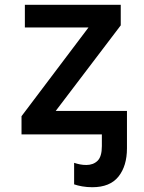

<svg xmlns="http://www.w3.org/2000/svg" viewBox="-20 -562 603 803"><path d="M70 0V-76L350 -447H84V-542H485V-456L213 -98H511V58Q511 132 475.5 176.5Q440 221 366 221Q344 221 324 217.5Q304 214 290 209V119Q302 123 314.5 125.5Q327 128 341 128Q370 128 388 110.5Q406 93 406 49V0Z"/></svg>

Font: Noto Sans Mono SemiCondensed SemiBold
Style: Regular
Weight: 600
Width: 4
Designer: Monotype Design Team
Foundry: Monotype Imaging Inc.
Version: Version 2.014; ttfautohint (v1.8.4.7-5d5b)